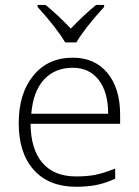

<svg xmlns="http://www.w3.org/2000/svg" viewBox="-20 -731 550 761"><path d="M281.7 9.3Q174.3 9.3 114.3 -57.1Q54.2 -123.5 54.2 -242.7Q54.2 -360.4 112.1 -431.4Q169.9 -502.4 268.6 -502.4Q355.5 -502.4 405.8 -441.7Q456.1 -380.9 456.1 -276.9V-240.2H101.1Q102.1 -138.7 148.4 -85.2Q194.8 -31.7 281.7 -31.7Q323.7 -31.7 355.7 -37.6Q387.7 -43.5 436.5 -63V-22.5Q395 -3.9 359.6 2.7Q324.2 9.3 281.7 9.3ZM268.6 -462.4Q197.3 -462.4 154.3 -415.5Q111.3 -368.7 104 -280.3H408.7Q408.7 -365.7 371.3 -414.1Q334 -462.4 268.6 -462.4ZM392.6 -703.6Q315.4 -618.7 282.7 -563H238.3Q204.1 -620.6 128.9 -703.6V-711.4H160.6Q212.4 -668.9 260.7 -617.7Q309.6 -669.4 360.8 -711.4H392.6Z"/></svg>

Font: Bpm'online Open Sans Light
Style: Regular
Weight: 300
Foundry: Ascender Corporation
Version: Version 1.10